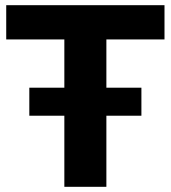

<svg xmlns="http://www.w3.org/2000/svg" viewBox="-20 -720 658 740"><path d="M228 0V-568H4V-700H614V-568H390V0ZM93 -274V-382H525V-274Z"/></svg>

Font: Montserrat Z
Style: Bold
Weight: 700
Designer: Julieta Ulanovsky
Foundry: Julieta Ulanovsky
Version: Version 8.000